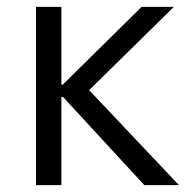

<svg xmlns="http://www.w3.org/2000/svg" viewBox="-20 -540 547 560"><path d="M85 0H159V-257H164L401 0H502L240 -277L487 -520H393L163 -293H159V-520H85Z"/></svg>

Font: Fixel Variable
Style: Regular
Weight: 100
Width: 3
Designer: AlfaBravo + MacPaw
Foundry: Kyrylo Tkachov, Marchela Mozhyna, Serhii Makarenko, Maria Weinstein, Zakhar Kryvoshyya
Version: Version 1.211